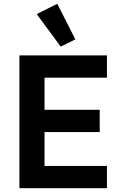

<svg xmlns="http://www.w3.org/2000/svg" viewBox="-20 -989 640 1009"><path d="M173 -915 281 -969 376 -782 299 -744ZM82 0V-698H542V-581H214V-412H504V-295H214V-117H542V0Z"/></svg>

Font: IBM Plex Arabic SemiBold
Style: Regular
Weight: 600
Designer: Mike Abbink, Paul van der Laan, Pieter van Rosmalen, Wael Morcos, Khajak Apelian
Foundry: Bold Monday
Version: Version 1.0